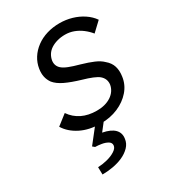

<svg xmlns="http://www.w3.org/2000/svg" viewBox="-187 -632 868 969"><g transform="rotate(-30 247.5 -148.0)"><path d="M243 10Q176 10 126.5 -15Q77 -40 52 -81L111 -127Q135 -92 172 -74Q209 -56 258 -56Q283 -56 304 -61.5Q325 -67 341.5 -78Q358 -89 368 -104Q378 -119 381 -137Q385 -170 359 -192Q348 -201 325 -210.5Q302 -220 270 -229Q216 -245 181.5 -261.5Q147 -278 129 -300Q116 -318 111.5 -339Q107 -360 111 -385Q116 -417 133 -444Q150 -471 177.5 -491.5Q205 -512 240 -522.5Q275 -533 314 -533Q351 -533 385.5 -523Q420 -513 448.5 -494Q477 -475 495 -449L442 -399Q426 -419 405 -435Q384 -451 360 -460Q336 -469 309 -469Q285 -469 263.5 -463Q242 -457 226 -446.5Q210 -436 200.5 -421Q191 -406 188 -388Q186 -373 190.5 -361Q195 -349 205 -340Q217 -329 241 -319.5Q265 -310 302 -300Q344 -288 373 -275.5Q402 -263 419 -246Q443 -226 451 -200Q459 -174 454 -141Q448 -97 418.5 -63Q389 -29 343.5 -9.5Q298 10 243 10ZM121 237 120 194Q147 193 174.5 186Q202 179 221.5 166.5Q241 154 243 139Q245 123 230.5 114Q216 105 195 101.5Q174 98 158 98L146 88L227 -15H278L225 53Q272 62 293 83.5Q314 105 309 137Q306 163 287 182.5Q268 202 241 214Q214 226 182.5 231.5Q151 237 121 237Z"/></g></svg>

Font: Lexend Light
Style: Italic
Weight: 300
Italic angle: -8.13011°
Designer: Bonnie Shaver-Troup, Thomas Jockin
Foundry: Lexend
Version: Version 1.007